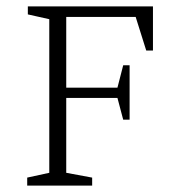

<svg xmlns="http://www.w3.org/2000/svg" viewBox="-20 -580 568 600"><path d="M65 0V-25L134 -40V-520L67 -535V-560H458V-422H437L404 -527H187V-306H347L365 -376H385V-206H365L347 -274H187V-40L268 -25V0Z"/></svg>

Font: Spectral SC ExtraLight
Style: Regular
Weight: 275
Designer: Jean-Baptiste Levee
Foundry: Production Type
Version: Version 2.001